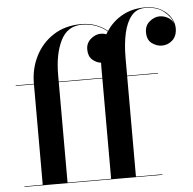

<svg xmlns="http://www.w3.org/2000/svg" viewBox="-53 -814 873 867"><g transform="rotate(-5 383.0 -380.0)"><path d="M23.5 -2.5H106V-457.5H23.5V-460H106V-461.5Q106 -529 134.8 -585.5Q163.5 -642 216.5 -676Q269.5 -710 342 -710Q379.5 -710 409.8 -698.2Q440 -686.5 460.5 -668.5Q488 -710.5 532.5 -735.2Q577 -760 635.5 -760Q678.5 -760 707.5 -743.5Q736.5 -727 751.2 -702.8Q766 -678.5 766 -655Q766 -619.5 745.5 -600.5Q725 -581.5 697.5 -581.5Q674 -581.5 652.2 -597Q630.5 -612.5 630.5 -647.5Q630.5 -678 652.2 -696Q674 -714 697.5 -714Q716.5 -714 734.2 -704.5Q752 -695 760 -677.5Q751 -707.5 719.8 -732.5Q688.5 -757.5 635.5 -757.5Q597.5 -757.5 574 -729.5Q550.5 -701.5 539.5 -652.5Q528.5 -603.5 528.5 -540V-460H668.5V-457.5H528.5V-2.5H648.5V0H23.5ZM218.5 -490V-460H416V-511.5Q416 -520 416.5 -528.5Q395 -531 377.2 -546.8Q359.5 -562.5 359.5 -593.5Q359.5 -622.5 381 -640.8Q402.5 -659 426 -659Q439 -659 451.5 -654.5Q455 -660.5 459 -666.5Q439 -684.5 409.2 -695.8Q379.5 -707 344.5 -707Q279.5 -707 249 -646.2Q218.5 -585.5 218.5 -490ZM218.5 -2.5H416V-457.5H218.5Z"/></g></svg>

Font: Bodoni* 72pt Medium
Style: Regular
Weight: 500
Version: Version 2.3